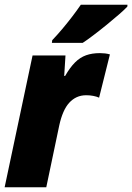

<svg xmlns="http://www.w3.org/2000/svg" viewBox="-20 -786 556 806"><path d="M-0.5 0 116.7 -553.2H254.9L249.5 -467.3H253.4Q273.9 -502.9 294.9 -523.9Q315.9 -544.9 341.3 -554Q366.7 -563 399.4 -563Q409.7 -563 420.7 -561.8Q431.6 -560.5 441.4 -557.6L396 -376Q385.3 -380.9 371.3 -383.5Q357.4 -386.2 341.8 -386.2Q320.3 -386.2 302.5 -378.2Q284.7 -370.1 270.5 -354.5Q256.3 -338.9 246.1 -315.2Q235.8 -291.5 229 -260.7L174.3 0ZM197.8 -606 199.2 -617.2Q220.2 -639.2 241.2 -664.1Q262.2 -689 282.2 -715.1Q302.2 -741.2 319.3 -766.1H515.1L514.6 -758.3Q503.4 -746.1 479.2 -725.1Q455.1 -704.1 426.3 -680.7Q397.5 -657.2 370.6 -637Q343.8 -616.7 327.1 -606Z"/></svg>

Font: Open Sans SemiCondensed ExtraBold
Style: Italic
Weight: 800
Width: 4
Italic angle: -12°
Designer: Monotype Design Team
Foundry: Monotype Imaging Inc.
Version: Version 3.003